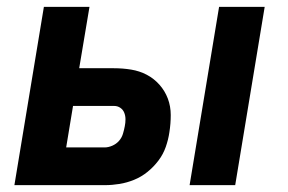

<svg xmlns="http://www.w3.org/2000/svg" viewBox="-20 -540 840 560"><path d="M533 0 619 -520H752L666 0ZM22 0 108 -520H241L211 -341H312Q338 -341 362.5 -337Q387 -333 408 -322Q429 -311 445 -293Q461 -275 469.5 -252.5Q478 -230 478 -204.5Q478 -179 474 -154Q471 -133 463.5 -111.5Q456 -90 442 -71.5Q428 -53 410 -38.5Q392 -24 371 -15.5Q350 -7 328.5 -3.5Q307 0 286 0ZM285 -110Q296 -110 307.5 -115Q319 -120 327 -129Q335 -138 338.5 -149.5Q342 -161 344 -172Q346 -182 346 -192Q346 -202 342.5 -211Q339 -220 331 -225.5Q323 -231 313 -231H193L173 -110Z"/></svg>

Font: Iosevka Aile Extrabold Oblique
Style: Regular
Weight: 800
Italic angle: -9°
Designer: Belleve Invis
Foundry: Belleve Invis
Version: Version 31.1.0; ttfautohint (v1.8.4)